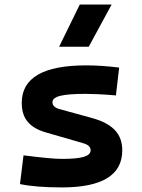

<svg xmlns="http://www.w3.org/2000/svg" viewBox="-20 -815 626 845"><path d="M252.9 9.8Q136.7 9.8 67.9 -4.9L83.5 -131.3Q145 -123.5 187 -119.6Q229 -115.7 252.9 -115.7Q319.3 -115.7 349.1 -124.8Q378.9 -133.8 378.9 -153.8Q378.9 -174.8 348.1 -184.1L179.7 -232.9Q127.9 -248 101.8 -279.1Q75.7 -310.1 75.7 -362.3Q75.7 -527.3 359.4 -527.3Q392.6 -527.3 428.5 -524.9Q464.4 -522.5 504.4 -517.6L490.2 -395Q445.8 -398.9 412.6 -400.4Q379.4 -401.9 356.4 -401.9Q279.8 -401.9 245.4 -393.3Q210.9 -384.8 210.9 -365.2Q210.9 -343.8 240.2 -335.4L385.3 -295.4Q452.1 -277.3 485.1 -242.9Q518.1 -208.5 518.1 -153.3Q518.1 9.8 252.9 9.8ZM240.2 -609.4 331.1 -794.9H471.2L370.6 -609.4Z"/></svg>

Font: Cascadia Code PL
Style: Bold
Weight: 700
Monospace: yes
Designer: Aaron Bell
Foundry: Saja Typeworks
Version: Version 2404.023; ttfautohint (v1.8.4)